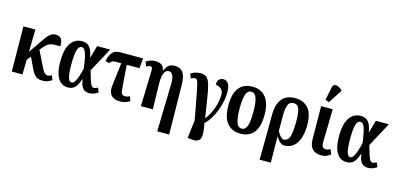

<svg xmlns="http://www.w3.org/2000/svg" viewBox="-86 -1388 4573 2205"><g transform="rotate(15 2200.5 -285.5)"><path d="M50 0 45 -536H187L182 -270L273 -403Q302 -446 324.5 -476.5Q347 -507 371 -523.5Q395 -540 430 -540Q476 -540 495 -512.5Q514 -485 514 -425Q472 -425 443 -424Q414 -423 391.5 -415Q369 -407 347 -387Q325 -367 297 -330L292 -323L394 -118Q422 -62 460 -62Q469 -62 481.5 -66.5Q494 -71 505 -78L527 -26Q514 -16 485 -3Q456 10 418 10Q364 10 336 -12.5Q308 -35 285 -82L218 -223L180 -173L177 0Z M714 10Q670 10 634.5 -17Q599 -44 578.5 -102.5Q558 -161 558 -257Q558 -403 607.5 -474.5Q657 -546 743 -546Q771 -546 797.5 -534.5Q824 -523 844.5 -489.5Q865 -456 876 -390H880L921 -536H1076L921 -248Q938 -187 949.5 -149.5Q961 -112 970.5 -93.5Q980 -75 989 -68.5Q998 -62 1009 -62Q1020 -62 1032 -67.5Q1044 -73 1054 -78L1076 -26Q1057 -12 1029 -1Q1001 10 971 10Q946 10 922.5 -0.5Q899 -11 882.5 -40Q866 -69 860 -123H855Q843 -89 827.5 -58.5Q812 -28 785.5 -9Q759 10 714 10ZM745 -56Q765 -56 782 -82.5Q799 -109 813.5 -152.5Q828 -196 840 -248Q829 -334 817 -384.5Q805 -435 789.5 -457Q774 -479 754 -479Q719 -479 704 -425.5Q689 -372 689 -265Q689 -148 702.5 -102Q716 -56 745 -56Z M1342 10Q1297 10 1264 -5Q1231 -20 1215.5 -54Q1200 -88 1207 -145L1240 -417H1167Q1145 -417 1134 -410.5Q1123 -404 1102 -382L1059 -396Q1071 -453 1090.5 -483.5Q1110 -514 1137.5 -525Q1165 -536 1199 -536H1468L1456 -417H1305L1326 -137Q1328 -102 1339 -82Q1350 -62 1379 -62Q1392 -62 1403 -65Q1414 -68 1432 -78L1454 -26Q1436 -11 1406.5 -0.5Q1377 10 1342 10Z M1841 231 1855 -335Q1857 -399 1841.5 -435Q1826 -471 1792 -471Q1765 -471 1748.5 -448.5Q1732 -426 1725.5 -390Q1719 -354 1720 -313L1727 0H1585L1597 -419Q1598 -447 1592.5 -459Q1587 -471 1572 -471Q1563 -471 1551.5 -467Q1540 -463 1526 -455L1504 -507Q1522 -521 1551 -532Q1580 -543 1616 -543Q1653 -543 1683 -527Q1713 -511 1723 -461H1727Q1745 -504 1770.5 -526Q1796 -548 1846 -548Q1911 -548 1942.5 -501.5Q1974 -455 1975 -354L1983 231Z M2215 215 2198 212 2224 -1Q2199 -132 2183.5 -218Q2168 -304 2157.5 -355Q2147 -406 2139 -431Q2131 -456 2123 -463.5Q2115 -471 2104 -471Q2094 -471 2082.5 -467Q2071 -463 2057 -455L2035 -507Q2061 -526 2092 -534.5Q2123 -543 2151 -543Q2197 -543 2223.5 -520Q2250 -497 2266 -442Q2282 -387 2296.5 -293Q2311 -199 2334 -56Q2377 -112 2400.5 -168Q2424 -224 2434 -274Q2444 -324 2444 -362Q2444 -398 2429.5 -418.5Q2415 -439 2394 -448.5Q2373 -458 2352 -461Q2352 -508 2372.5 -526Q2393 -544 2420 -544Q2462 -544 2482.5 -509Q2503 -474 2503 -409Q2503 -359 2492 -302.5Q2481 -246 2459.5 -190Q2438 -134 2408 -85.5Q2378 -37 2340 -2Q2352 60 2355.5 105.5Q2359 151 2348 179Q2337 207 2305.5 216Q2274 225 2215 215Z M2767 10Q2667 10 2610 -59.5Q2553 -129 2553 -270Q2553 -548 2770 -548Q2868 -548 2925.5 -479Q2983 -410 2983 -270Q2983 -129 2928 -59.5Q2873 10 2767 10ZM2769 -50Q2814 -50 2832 -105.5Q2850 -161 2850 -270Q2850 -378 2831.5 -433Q2813 -488 2768 -488Q2723 -488 2705 -433Q2687 -378 2687 -270Q2687 -161 2705.5 -105.5Q2724 -50 2769 -50Z M3061 241 3065 -128V-298Q3065 -346 3075.5 -391Q3086 -436 3109.5 -471.5Q3133 -507 3173.5 -527.5Q3214 -548 3275 -548Q3371 -548 3429 -486Q3487 -424 3487 -282Q3487 -195 3465 -128.5Q3443 -62 3398.5 -25.5Q3354 11 3288 11Q3272 11 3247.5 -4.5Q3223 -20 3192 -70H3191L3194 241ZM3265 -54Q3318 -54 3336 -111.5Q3354 -169 3354 -301Q3354 -393 3337 -440.5Q3320 -488 3272 -488Q3223 -488 3206 -443Q3189 -398 3189 -331V-134Q3207 -101 3227.5 -77.5Q3248 -54 3265 -54Z M3728 10Q3663 10 3625.5 -27.5Q3588 -65 3588 -141L3584 -536H3722L3714 -143Q3713 -106 3724.5 -88.5Q3736 -71 3764 -71Q3779 -71 3791 -75Q3803 -79 3817 -87L3840 -30Q3823 -15 3794.5 -2.5Q3766 10 3728 10ZM3659 -603 3614 -619 3645 -774Q3651 -802 3669.5 -809Q3688 -816 3713 -806Q3738 -796 3762 -774V-762Z M4028 10Q3984 10 3948.5 -17Q3913 -44 3892.5 -102.5Q3872 -161 3872 -257Q3872 -403 3921.5 -474.5Q3971 -546 4057 -546Q4085 -546 4111.5 -534.5Q4138 -523 4158.5 -489.5Q4179 -456 4190 -390H4194L4235 -536H4390L4235 -248Q4252 -187 4263.5 -149.5Q4275 -112 4284.5 -93.5Q4294 -75 4303 -68.5Q4312 -62 4323 -62Q4334 -62 4346 -67.5Q4358 -73 4368 -78L4390 -26Q4371 -12 4343 -1Q4315 10 4285 10Q4260 10 4236.5 -0.5Q4213 -11 4196.5 -40Q4180 -69 4174 -123H4169Q4157 -89 4141.5 -58.5Q4126 -28 4099.5 -9Q4073 10 4028 10ZM4059 -56Q4079 -56 4096 -82.5Q4113 -109 4127.5 -152.5Q4142 -196 4154 -248Q4143 -334 4131 -384.5Q4119 -435 4103.5 -457Q4088 -479 4068 -479Q4033 -479 4018 -425.5Q4003 -372 4003 -265Q4003 -148 4016.5 -102Q4030 -56 4059 -56Z"/></g></svg>

Font: Noto Serif ExtraCondensed
Style: Bold
Weight: 700
Width: 2
Designer: Monotype Design Team
Foundry: Monotype Imaging Inc.
Version: Version 2.014; ttfautohint (v1.8.4.7-5d5b)